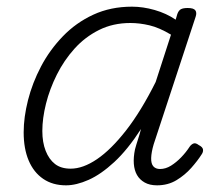

<svg xmlns="http://www.w3.org/2000/svg" viewBox="-20 -539 662 576"><path d="M178 17Q138 17 109.5 -2.5Q81 -22 66 -57.5Q51 -93 51 -142Q51 -187 64 -238.5Q77 -290 103 -339.5Q129 -389 168.5 -430Q208 -471 260 -495Q312 -519 376 -519Q409 -519 444 -509Q479 -499 507 -480L512 -497Q516 -508 523 -511.5Q530 -515 543 -515Q561 -515 566 -508Q571 -501 567 -489L441 -106Q434 -82 433.5 -65Q433 -48 440 -40Q447 -32 460 -32Q477 -32 493 -42Q509 -52 523.5 -67Q538 -82 549 -99Q554 -106 560.5 -108.5Q567 -111 576 -104Q588 -98 589 -90.5Q590 -83 585 -76Q573 -57 554 -35.5Q535 -14 509.5 1.5Q484 17 451 17Q429 17 414 8.5Q399 0 391 -14Q383 -28 381.5 -47.5Q380 -67 385 -91Q389 -106 394 -121Q399 -136 403 -152Q363 -90 323 -53Q283 -16 246 0.5Q209 17 178 17ZM107 -146Q107 -112 117 -86.5Q127 -61 145 -47Q163 -33 192 -33Q229 -33 271 -61.5Q313 -90 358 -147.5Q403 -205 447 -293L493 -435Q458 -456 428.5 -463Q399 -470 371 -470Q319 -470 277 -449Q235 -428 203.5 -393Q172 -358 150.5 -315Q129 -272 118 -228Q107 -184 107 -146Z"/></svg>

Font: Playwrite CU ExtraLight
Style: Regular
Weight: 250
Designer: Veronika Burian, José Scaglione
Foundry: TypeTogether
Version: Version 1.002